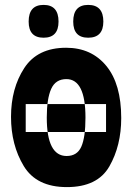

<svg xmlns="http://www.w3.org/2000/svg" viewBox="-20 -755 540 784"><path d="M85 -216V-330H413V-216ZM253 9Q378 9 426.5 -75.5Q475 -160 475 -273Q475 -412 414 -486Q353 -560 250 -560Q133 -560 79 -477Q25 -394 25 -278Q25 -163 77 -77Q129 9 253 9ZM252 -118Q171 -118 171 -275Q171 -352 189 -392Q207 -432 251 -432Q329 -432 329 -275Q329 -194 312 -156Q295 -118 252 -118ZM340 -601Q402 -601 402 -667Q402 -735 340 -735Q279 -735 279 -667Q279 -601 340 -601ZM158 -601Q219 -601 219 -667Q219 -735 158 -735Q97 -735 97 -667Q97 -601 158 -601Z"/></svg>

Font: Noto Sans Mono Condensed Extra
Style: Regular
Weight: 800
Width: 3
Designer: Monotype Design Team
Foundry: Monotype Imaging Inc.
Version: Version 1.900